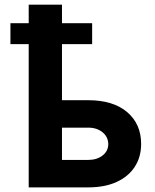

<svg xmlns="http://www.w3.org/2000/svg" viewBox="-20 -812 672 832"><path d="M379.3 -711.6V-620.7H25.2V-711.6ZM198.9 -377.8H361.9Q470.5 -377.8 531.1 -326.2Q591.6 -274.5 591.6 -188.2Q591.6 -132.1 564.3 -89.7Q536.9 -47.2 485.6 -23.6Q434.3 0 361.9 0H104.4V-791.9H248.6V-119H361.9Q399.9 -119 424.4 -138.1Q448.9 -157.3 449.2 -187.1Q448.9 -218.8 424.4 -238.8Q399.9 -258.9 361.9 -258.9H198.9Z"/></svg>

Font: InterMG
Style: Bold
Weight: 700
Designer: Rasmus Andersson
Foundry: rsms
Version: Version 3.019;December 26, 2023;FontCreator 15.0.0.2955 64-b